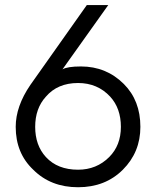

<svg xmlns="http://www.w3.org/2000/svg" viewBox="-20 -747 614 770"><path d="M113.3 -66.4Q43 -132.8 43 -238.3Q43 -320.3 101.6 -406.2L328.1 -726.6H414.1L230.5 -468.8Q250 -480.5 304.7 -480.5Q406.2 -480.5 476.6 -410.2Q543 -343.8 543 -238.3Q543 -136.7 472.7 -66.4Q402.3 3.9 293 3.9Q183.6 3.9 113.3 -66.4ZM418 -117.2Q464.8 -164.1 464.8 -238.3Q464.8 -312.5 421.9 -359.4Q371.1 -414.1 293 -414.1Q210.9 -414.1 164.1 -359.4Q121.1 -312.5 121.1 -238.3Q121.1 -164.1 164.1 -117.2Q210.9 -66.4 293 -66.4Q367.2 -66.4 418 -117.2Z"/></svg>

Font: 和音 by 宁静之雨，公众号njzyshare
Style: Regular
Weight: 400
Designer: Steve Matteson
Foundry: Ascender Corporation
Version: Version 6.00;June 8, 2018;FontCreator 11.0.0.2388 32-bit